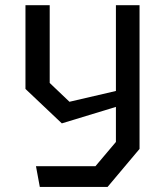

<svg xmlns="http://www.w3.org/2000/svg" viewBox="-20 -534 660 754"><path d="M121.3 118.8H354.7L435.2 23.5V-137.7V-158.8V-513.7H528V50.8L402.5 200H136.3ZM80 -184.7V-513.7H175.2V-208.2L252.8 -134.3L487.7 -189V-130.2L222.8 -49.5Z"/></svg>

Font: Monaspace Krypton Var ExLight
Style: Regular
Weight: 200
Designer: Riley Cran and the Lettermatic Team
Version: Version 1.200 (Monaspace Krypton Var)